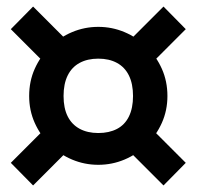

<svg xmlns="http://www.w3.org/2000/svg" viewBox="-20 -666 600 586"><path d="M386 -373Q386 -410 373.5 -435.5Q361 -461 337 -474Q313 -487 280 -487Q247 -487 223 -474Q199 -461 186.5 -435.5Q174 -410 174 -373Q174 -336 186.5 -311Q199 -286 223 -273Q247 -260 280 -260Q313 -260 337 -272.5Q361 -285 373.5 -310.5Q386 -336 386 -373ZM69 -373Q69 -418 86 -456Q103 -494 132.5 -523Q162 -552 200 -568Q238 -584 280 -584Q322 -584 360 -568Q398 -552 427.5 -523Q457 -494 474 -456Q491 -418 491 -373Q491 -329 474 -291Q457 -253 427.5 -224Q398 -195 360 -179Q322 -163 280 -163Q238 -163 200 -179Q162 -195 132.5 -224Q103 -253 86 -291Q69 -329 69 -373ZM13 -577 81 -646 197 -530 122 -468ZM547 -577 438 -468 363 -530 479 -646ZM13 -169 122 -278 197 -216 81 -100ZM547 -169 479 -100 363 -216 438 -278Z"/></svg>

Font: Roboto Serif 20pt SemiBold
Style: Regular
Weight: 600
Version: Version 1.008